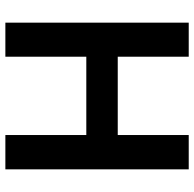

<svg xmlns="http://www.w3.org/2000/svg" viewBox="-24 -716 740 733"><g transform="rotate(90 346.5 -350.0)"><path d="M67 0V-700H197V-429H496V-700H627V0H496V-309H197V0Z"/></g></svg>

Font: Zen Kaku Gothic New Black
Style: Regular
Weight: 900
Designer: Yoshimichi Ohira
Foundry: Positype
Version: Version 1.001